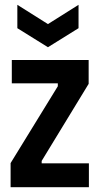

<svg xmlns="http://www.w3.org/2000/svg" viewBox="-20 -777 413 797"><path d="M24 0V-100L220 -419V-431H29V-528H348V-429L153 -109V-99H349V0ZM52 -757 179 -677 306 -757V-660L179 -581L52 -660Z"/></svg>

Font: Bricolage Grotesque 12pt Condensed SemiBold
Style: Regular
Weight: 600
Width: 3
Designer: Mathieu Triay
Foundry: Atelier Triay
Version: Version 1.001; ttfautohint (v1.8.4.7-5d5b);gftools[0.9.33.de